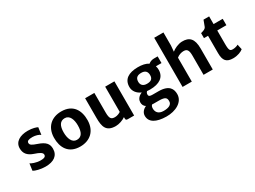

<svg xmlns="http://www.w3.org/2000/svg" viewBox="-56 -1653 3651 2745"><g transform="rotate(-30 1769.0 -280.0)"><path d="M56.2 -35.2C86.4 -15.1 169.4 7.8 250.5 7.8C384.3 7.8 468.8 -48.3 468.8 -163.1C468.8 -244.6 425.8 -292 312.5 -330.6C231 -358.4 203.1 -374.5 203.6 -409.2C204.1 -440.4 231.9 -453.1 297.9 -453.1C344.7 -453.1 401.4 -435.1 422.9 -415.5L439.5 -532.7C419.4 -544.4 361.8 -564.5 282.7 -564.5C153.8 -564.5 58.6 -509.8 58.1 -404.3C57.6 -323.7 96.2 -266.6 198.2 -232.9C278.8 -206.5 318.8 -183.1 318.8 -150.9C318.8 -116.7 291 -104 231.4 -104.5C160.2 -104.5 87.9 -135.3 71.8 -148.4Z M558.6 -290C556.6 -131.3 628.4 7.8 824.7 7.8C982.4 7.8 1098.1 -87.9 1100.6 -266.6C1103 -425.3 1031.2 -564.5 835 -564.5C676.8 -564.5 561.5 -468.8 558.6 -290ZM828.1 -99.6C748.5 -100.6 716.3 -189 716.3 -286.1C716.3 -394 751 -456.5 831.5 -456.1C911.6 -455.1 942.9 -368.7 942.9 -273.9C942.9 -162.1 908.7 -98.6 828.1 -99.6Z M1226.6 -231.4C1226.6 -88.4 1250.5 7.8 1409.7 7.8C1463.9 7.8 1531.2 -16.1 1572.3 -45.4V-20.5C1572.3 3.4 1585.4 7.8 1609.4 7.8H1710V-556.6H1557.6V-140.6C1541 -127.4 1500 -108.9 1464.4 -108.9C1405.8 -108.9 1378.9 -126 1378.9 -232.9V-556.6H1226.6Z M1839.4 89.4C1839.4 194.3 1936 250 2104 252C2255.4 253.9 2397.5 181.6 2397.5 49.8C2397.5 -29.8 2364.7 -118.7 2183.1 -118.7H2090.3C2043.9 -118.7 2024.4 -125.5 2024.4 -157.7C2024.4 -174.3 2031.2 -191.4 2044.9 -202.6C2060.5 -200.7 2076.7 -199.7 2093.8 -199.7C2250 -199.7 2341.3 -262.7 2341.3 -382.8C2341.3 -406.2 2337.9 -427.2 2331.5 -446.3H2423.8V-556.6H2361.8C2319.8 -556.6 2289.6 -539.1 2272 -523.9C2229 -552.7 2168 -565.4 2095.7 -564.5C1949.7 -562.5 1854.5 -508.3 1854.5 -378.4C1854.5 -310.1 1898.4 -253.9 1968.8 -223.6C1899.9 -195.3 1880.4 -148.9 1879.9 -111.3C1879.4 -79.1 1891.6 -43.9 1925.3 -26.4C1876 -4.9 1839.4 35.6 1839.4 89.4ZM2096.2 -293C2034.2 -293 2001.5 -326.7 2001.5 -380.4C2001.5 -451.2 2046.4 -470.2 2103 -470.2C2165.5 -470.2 2197.3 -438.5 2197.3 -378.4C2197.3 -308.6 2152.3 -293 2096.2 -293ZM1990.7 55.7C1990.7 24.9 2000 9.3 2011.2 -1C2021 -0.5 2030.8 0 2041.5 0H2121.1C2232.4 0 2247.1 28.3 2247.1 80.1C2247.1 138.7 2191.9 162.1 2109.9 162.1C2020.5 162.1 1990.7 109.9 1990.7 55.7Z M2514.2 0H2666.5V-395C2700.2 -424.8 2748.5 -436.5 2776.4 -437C2839.4 -439 2860.4 -407.2 2860.4 -316.4V0H3012.7V-346.7C3012.7 -508.8 2951.2 -569.8 2828.1 -565.9C2767.1 -564 2696.8 -530.8 2658.2 -498.5L2666.5 -597.7V-811.5H2514.2Z M3194.8 -165.5C3194.8 -40.5 3237.8 7.8 3348.6 7.8C3424.8 7.8 3488.8 -21 3515.6 -44.9L3497.1 -130.4C3479.5 -117.7 3437 -106.9 3410.6 -106.9C3363.8 -106.9 3347.2 -114.7 3347.2 -227.5V-451.2H3498V-556.6H3347.2V-683.6H3254.4C3241.2 -647.5 3227.1 -608.9 3217.8 -586.4C3204.6 -554.7 3176.8 -547.9 3127.9 -533.7V-451.2H3194.8Z"/></g></svg>

Font: Merriweather Sans
Style: Bold
Weight: 700
Designer: Eben Sorkin ( eben@eyebytes.com )
Foundry: Eben Sorkin
Version: Version 1.003